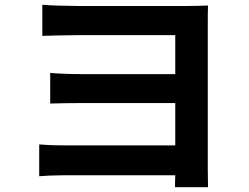

<svg xmlns="http://www.w3.org/2000/svg" viewBox="-20 -746 1040 803"><path d="M849 -642C849 -670 849 -707 850 -723C830 -722 793 -721 763 -721H308C262 -721 190 -723 157 -726V-596C188 -597 262 -599 308 -599H713V-436H322C276 -436 223 -438 190 -441V-313C218 -314 276 -315 322 -315H713V-138H247C202 -138 164 -140 144 -142V-9C165 -11 210 -13 246 -13H713C712 6 712 25 712 37H850C850 17 849 -17 849 -38Z"/></svg>

Font: Noto Sans Mono CJK JP Bold
Style: Regular
Weight: 700
Designer: Ryoko NISHIZUKA (kana & ideographs); Paul D. Hunt (Latin, Greek & Cyrillic); Wenlong ZHANG (bopomofo); Sandoll Communica
Foundry: Adobe Systems Incorporated
Version: Version 1.004;PS 1.004;hotconv 1.0.82;makeotf.lib2.5.63406